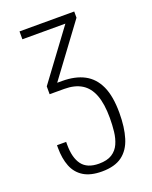

<svg xmlns="http://www.w3.org/2000/svg" viewBox="-152 -892 780 986"><g transform="rotate(-20 238.5 -399.5)"><path d="M232 11Q170 11 132 -12.5Q94 -36 77 -79Q60 -122 60 -180V-195H110Q110 -193 110 -187Q110 -181 110 -179Q110 -108 138.5 -70Q167 -32 231 -32Q276 -32 302.5 -49Q329 -66 342 -95Q355 -124 359 -160Q363 -196 363 -234Q363 -311 344.5 -359.5Q326 -408 288.5 -431Q251 -454 194 -454H114V-497L314 -767H79V-810H378V-776L144 -460L126 -496H197Q269 -496 318 -470Q367 -444 392.5 -388.5Q418 -333 418 -242Q418 -163 400.5 -106Q383 -49 342.5 -19Q302 11 232 11Z"/></g></svg>

Font: Oswald ExtraLight
Style: Regular
Weight: 250
Designer: Vernon Adams
Foundry: Vernon Adams
Version: Version 4.100; ttfautohint (v1.8.1.43-b0c9)